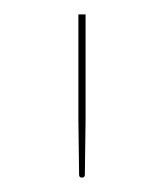

<svg xmlns="http://www.w3.org/2000/svg" viewBox="-20 -720 228 267"><path d="M99 -700V-553L98 -477Q98 -473 94 -473Q90 -473 90 -477L89 -553V-700Z"/></svg>

Font: Lato Hairline
Style: Regular
Weight: 100
Designer: Lukasz Dziedzic
Foundry: tyPoland Lukasz Dziedzic
Version: Version 2.007; 2014-02-27